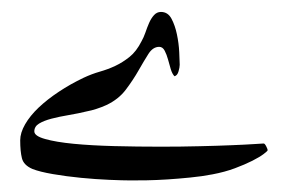

<svg xmlns="http://www.w3.org/2000/svg" viewBox="-20 -343 516 325"><path d="M339.8 -47.9Q321.8 -44.4 302 -42.5Q282.2 -40.5 263.7 -39.3Q245.1 -38.1 228.5 -37.8Q211.9 -37.6 200.7 -37.6Q188 -37.6 164.8 -38.6Q141.6 -39.6 116.9 -42Q92.3 -44.4 69.6 -48.3Q46.9 -52.2 34.7 -57.1Q20 -63.5 17.1 -75.2Q14.2 -86.9 14.2 -105.5Q14.2 -118.2 22.5 -132.6Q30.8 -147 45.4 -160.9Q60.1 -174.8 79.6 -187.7Q99.1 -200.7 121.6 -211.4Q135.3 -217.8 148.9 -221.7Q162.6 -225.6 175 -231.4Q187.5 -237.3 199.2 -246.6Q210.9 -255.9 219.7 -273.4Q223.1 -279.3 226.1 -287.8Q229 -296.4 232.4 -304.2Q235.8 -312 240.7 -317.4Q245.6 -322.8 252.4 -322.8Q264.2 -322.8 270.3 -311.3Q276.4 -299.8 279.5 -284.7Q282.7 -269.5 283.4 -254.6Q284.2 -239.7 284.2 -233.4Q284.2 -229 282.2 -222.2Q280.3 -215.3 275.4 -213.9Q271.5 -217.8 269 -226.1Q266.6 -234.4 264.4 -242.4Q262.2 -250.5 258.8 -257.1Q255.4 -263.7 249.5 -263.7Q238.8 -263.7 231.2 -251.7Q223.6 -239.7 214.6 -223.9Q205.6 -208 193.1 -191.4Q180.7 -174.8 159.7 -165Q152.3 -161.6 143.3 -158.7Q134.3 -155.8 128.4 -154.8Q112.3 -150.9 96.2 -148.2Q80.1 -145.5 67.1 -142.1Q54.2 -138.7 46.1 -133.8Q38.1 -128.9 38.1 -120.6Q38.1 -112.8 56.4 -107.7Q74.7 -102.5 104.7 -99.6Q134.8 -96.7 173.3 -95.7Q211.9 -94.7 252.4 -94.7Q287.1 -94.7 317.9 -95.5Q348.6 -96.2 371.8 -97.2Q395 -98.1 409.7 -99.1Q424.3 -100.1 426.3 -100.1Q428.2 -100.1 430.7 -95.2Q433.1 -90.3 433.1 -88.9Q433.1 -87.4 426.3 -82.3Q419.4 -77.1 407 -70.8Q394.5 -64.5 377.4 -58.1Q360.4 -51.8 339.8 -47.9Z"/></svg>

Font: Accordance
Style: Bold
Weight: 700
Version: Version 1.2 (build January 31, 2020) Miklal Software Solutio